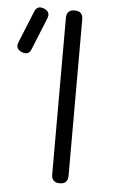

<svg xmlns="http://www.w3.org/2000/svg" viewBox="-126 -690 431 725"><g transform="rotate(5 90.0 -327.5)"><path d="M159 -31Q159 0 128 0Q97 0 97 -31V-624Q97 -655 128 -655Q159 -655 159 -624ZM-58 -481Q-84 -492 -73 -518L-25 -636Q-15 -663 12 -652Q38 -641 27 -615L-21 -497Q-30 -470 -58 -481Z"/></g></svg>

Font: Jura Medium
Style: Regular
Weight: 500
Designer: Daniel Johnson, Alexei Vanyashin
Foundry: Daniel Johnson
Version: Version 5.103